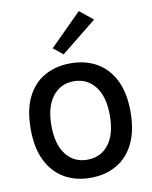

<svg xmlns="http://www.w3.org/2000/svg" viewBox="-102 -1027 886 1116"><g transform="rotate(-10 341.0 -469.0)"><path d="M341 14Q254.5 14 188.2 -24.2Q122 -62.5 84.5 -137.8Q47 -213 47 -325Q47 -439 84.5 -513.8Q122 -588.5 188.2 -625.2Q254.5 -662 341 -662Q428 -662 494.5 -624.2Q561 -586.5 598.5 -511.5Q636 -436.5 636 -325Q636 -211.5 598.5 -136.2Q561 -61 494.5 -23.5Q428 14 341 14ZM341 -93Q420.5 -93 467.2 -153Q514 -213 514 -326Q514 -434.5 467.2 -495.2Q420.5 -556 341 -556Q263 -556 216 -495.2Q169 -434.5 169 -325Q169 -212.5 216 -152.8Q263 -93 341 -93ZM311 -720 254.5 -766 441.5 -952.5 520.5 -888.5Z"/></g></svg>

Font: Karla ExtraLight
Style: Bold
Weight: 700
Version: Version 2.001